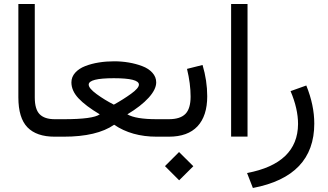

<svg xmlns="http://www.w3.org/2000/svg" viewBox="-20 -687 1647 965"><path d="M267.1 0H254.9Q163.6 0 117.9 -47.1Q72.3 -94.2 72.3 -197.8V-667H154.8V-197.3Q154.8 -137.7 179.4 -112.8Q204.1 -87.9 254.9 -87.9H267.1Z M620.1 -112.3Q662.1 -87.9 767.6 -87.9H790V0H767.6Q641.6 0 553.7 -60.1Q467.3 0 299.8 0H247.6V-87.9H301.3Q447.3 -87.9 481.4 -112.3Q410.2 -154.8 374.5 -192.9Q338.9 -231 338.9 -272.9Q338.9 -300.3 357.9 -321.5Q377 -342.8 408.7 -355Q440.4 -367.2 477.1 -373Q513.7 -378.9 553.7 -378.9Q591.3 -378.9 627.2 -372.8Q663.1 -366.7 694.8 -354.7Q726.6 -342.8 745.8 -321.5Q765.1 -300.3 765.1 -272.9Q765.1 -237.8 727.1 -195.8Q689 -153.8 620.1 -112.3ZM552.2 -161.1Q599.1 -187 638.7 -215.6Q678.2 -244.1 678.2 -261.7Q678.2 -293.9 552.2 -293.9Q425.8 -293.9 425.8 -261.7Q425.8 -243.2 465.8 -213.9Q505.9 -184.6 552.2 -161.1Z M809.1 147.9 879.9 77.1 951.7 148.4 880.4 219.2ZM998 -360.4Q1021.5 -281.7 1021.5 -203.1Q1021.5 -104.5 972.7 -52.2Q923.8 0 828.6 0H770.5V-87.9H828.6Q885.7 -87.9 911.9 -114.5Q938 -141.1 938 -201.7Q938 -266.1 919.9 -340.8Z M1141.6 -667H1224.1V-0.5H1141.6Z M1519.5 -257.3Q1559.6 -158.2 1559.6 -65.9Q1559.6 199.2 1251 257.8L1221.7 182.6Q1476.6 134.3 1478 -63.5Q1478 -140.6 1440.4 -229Z"/></svg>

Font: Vazir FD
Style: FD
Weight: 400
Foundry: Based on Dejavu fonts, by Saber Rastikerdar
Version: Version 26.0.0